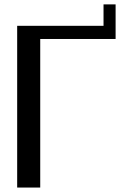

<svg xmlns="http://www.w3.org/2000/svg" viewBox="-20 -842 540 862"><path d="M57.1 -726.1H444.8V-822.3H499V-667H160.6V0H57.1Z"/></svg>

Font: Federov2
Style: Regular
Weight: 400
Designer: Olexa M. Volochay | Cyreal.org
Foundry: Olexa M. Volochay | Cyreal.org
Version: Version 1.000